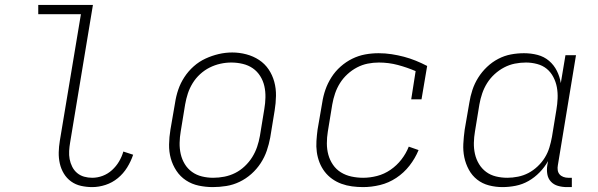

<svg xmlns="http://www.w3.org/2000/svg" viewBox="-20 -755 2440 783"><path d="M356 8Q333 8 310.5 3Q288 -2 270 -15Q252 -28 240.5 -47Q229 -66 224 -88Q219 -110 219.5 -133.5Q220 -157 224 -181L310 -697H136V-735H359L266 -174Q263 -157 262 -139.5Q261 -122 264 -106Q267 -90 274.5 -75Q282 -60 294.5 -49.5Q307 -39 323 -34.5Q339 -30 356 -30Q378 -30 399 -38Q420 -46 437 -61.5Q454 -77 465.5 -96.5Q477 -116 483 -137L523 -124Q514 -97 498.5 -72Q483 -47 460.5 -28.5Q438 -10 410.5 -1Q383 8 356 8Z M848 8Q819 8 790.5 2Q762 -4 738.5 -19.5Q715 -35 699.5 -58.5Q684 -82 676.5 -109Q669 -136 669.5 -166Q670 -196 675 -226L694 -336Q698 -363 707 -389.5Q716 -416 732 -440.5Q748 -465 770 -484.5Q792 -504 818 -516Q844 -528 871.5 -534.5Q899 -541 927 -541Q956 -541 984.5 -533.5Q1013 -526 1036.5 -510.5Q1060 -495 1075.5 -472Q1091 -449 1098.5 -421.5Q1106 -394 1105.5 -364Q1105 -334 1100 -304L1082 -194Q1077 -167 1068 -140.5Q1059 -114 1043 -89.5Q1027 -65 1005 -45.5Q983 -26 957 -13.5Q931 -1 903 3.5Q875 8 848 8ZM849 -30Q872 -30 895 -34.5Q918 -39 939 -49.5Q960 -60 978 -77Q996 -94 1008.5 -114Q1021 -134 1028.5 -156Q1036 -178 1040 -201L1058 -311Q1062 -334 1062.5 -358Q1063 -382 1058 -404Q1053 -426 1041 -445Q1029 -464 1011 -476.5Q993 -489 970 -494.5Q947 -500 923 -500Q901 -500 878.5 -495Q856 -490 835 -479.5Q814 -469 796 -452.5Q778 -436 765.5 -415.5Q753 -395 746 -373.5Q739 -352 735 -329L717 -219Q713 -196 712.5 -172.5Q712 -149 717 -127Q722 -105 733.5 -86Q745 -67 763 -54Q781 -41 803.5 -35.5Q826 -30 849 -30Z M1461 8Q1438 8 1415.5 5Q1393 2 1372.5 -5.5Q1352 -13 1334.5 -25.5Q1317 -38 1304 -55Q1291 -72 1283 -92.5Q1275 -113 1272 -135Q1269 -157 1270.5 -180Q1272 -203 1275 -226L1294 -336Q1298 -363 1307 -389Q1316 -415 1331.5 -439.5Q1347 -464 1369 -483.5Q1391 -503 1416.5 -515.5Q1442 -528 1469 -533Q1496 -538 1524 -538Q1551 -538 1577 -534Q1603 -530 1627.5 -523.5Q1652 -517 1675.5 -507.5Q1699 -498 1722 -486L1699 -350H1657L1675 -465Q1640 -480 1602.5 -490Q1565 -500 1525 -500Q1502 -500 1479.5 -495.5Q1457 -491 1436 -480Q1415 -469 1397 -452.5Q1379 -436 1366.5 -416Q1354 -396 1346.5 -374Q1339 -352 1335 -329L1317 -219Q1313 -195 1313 -170.5Q1313 -146 1319 -124Q1325 -102 1338 -83Q1351 -64 1370.5 -52Q1390 -40 1413.5 -35Q1437 -30 1461 -30Q1489 -30 1518 -37.5Q1547 -45 1572.5 -62.5Q1598 -80 1617 -104.5Q1636 -129 1647 -157L1687 -143Q1673 -109 1650 -79.5Q1627 -50 1596 -29.5Q1565 -9 1530 -0.5Q1495 8 1461 8Z M2029 8Q2001 8 1974 1Q1947 -6 1926 -22.5Q1905 -39 1892 -63Q1879 -87 1873.5 -113.5Q1868 -140 1869.5 -168.5Q1871 -197 1875 -226L1894 -336Q1898 -362 1906.5 -388Q1915 -414 1930 -438Q1945 -462 1966 -482Q1987 -502 2012 -515Q2037 -528 2063.5 -533Q2090 -538 2117 -538Q2146 -538 2172.5 -531Q2199 -524 2219 -507Q2239 -490 2251 -466Q2263 -442 2267 -416L2286 -530H2329L2255 -81Q2253 -71 2254.5 -61Q2256 -51 2262 -44Q2268 -37 2277.5 -33.5Q2287 -30 2297 -30H2312V8H2291Q2273 8 2255.5 3Q2238 -2 2226.5 -14.5Q2215 -27 2212 -45Q2209 -63 2212 -81L2215 -98Q2201 -73 2180.5 -52Q2160 -31 2135.5 -17Q2111 -3 2083.5 2.5Q2056 8 2029 8Q2029 8 2029 8Q2029 8 2029 8ZM2049 -30Q2070 -30 2092.5 -34.5Q2115 -39 2135 -49.5Q2155 -60 2172.5 -76.5Q2190 -93 2202 -112.5Q2214 -132 2220.5 -153.5Q2227 -175 2231 -197L2249 -307Q2253 -330 2254 -353.5Q2255 -377 2251 -399Q2247 -421 2236.5 -441Q2226 -461 2209.5 -474.5Q2193 -488 2170.5 -494Q2148 -500 2125 -500Q2102 -500 2079.5 -495.5Q2057 -491 2036 -480Q2015 -469 1997 -452.5Q1979 -436 1966.5 -416Q1954 -396 1946.5 -374Q1939 -352 1935 -329L1917 -219Q1913 -196 1912.5 -172.5Q1912 -149 1917 -127Q1922 -105 1933.5 -86Q1945 -67 1962.5 -54Q1980 -41 2002.5 -35.5Q2025 -30 2049 -30Z"/></svg>

Font: Iosevka Slab XLtEx
Style: Italic
Weight: 200
Width: 7
Italic angle: -9°
Monospace: yes
Designer: Belleve Invis
Foundry: Belleve Invis
Version: Version 11.1.0; ttfautohint (v1.8.3)